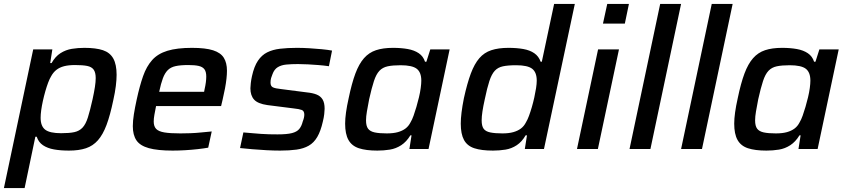

<svg xmlns="http://www.w3.org/2000/svg" viewBox="-29 -763 4329 983"><path d="M-9 200 141 -510H239L228 -440H235Q254 -474 281 -491Q308 -508 339 -513Q370 -518 403 -518Q462 -518 498 -506Q534 -494 551 -463.5Q568 -433 568 -380Q568 -355 564 -322.5Q560 -290 551 -250Q535 -173 516.5 -123.5Q498 -74 472.5 -45Q447 -16 411 -4Q375 8 324 8Q281 8 247.5 2Q214 -4 191 -19.5Q168 -35 159 -63H152L97 200ZM284 -81Q326 -81 351.5 -86.5Q377 -92 393.5 -109.5Q410 -127 421 -162Q432 -197 445 -255Q453 -292 457 -318Q461 -344 461 -363Q461 -392 450.5 -406.5Q440 -421 417 -425.5Q394 -430 355 -430Q322 -430 299 -424Q276 -418 260 -405.5Q244 -393 233 -373Q225 -360 217.5 -340Q210 -320 203 -295.5Q196 -271 190.5 -246Q185 -221 182 -199Q179 -177 179 -160Q179 -117 202.5 -99Q226 -81 284 -81Z M855 8Q778 8 733 -4.5Q688 -17 669.5 -44.5Q651 -72 651 -117Q651 -144 656.5 -178.5Q662 -213 671 -254Q686 -323 703.5 -373Q721 -423 750 -455.5Q779 -488 828 -503Q877 -518 954 -518Q1023 -518 1062 -505.5Q1101 -493 1117 -467Q1133 -441 1133 -401Q1133 -383 1130.5 -360Q1128 -337 1123 -310.5Q1118 -284 1111 -254L1103 -220H770Q765 -195 761.5 -175.5Q758 -156 758 -141Q758 -116 770.5 -103Q783 -90 812.5 -85Q842 -80 895 -80Q918 -80 946 -81Q974 -82 1002.5 -85Q1031 -88 1055 -90L1037 -7Q1015 -3 984 0.5Q953 4 919.5 6Q886 8 855 8ZM786 -293H1016L1018 -304Q1023 -326 1025 -342Q1027 -358 1027 -371Q1027 -396 1017.5 -408.5Q1008 -421 988 -425.5Q968 -430 935 -430Q895 -430 870 -424.5Q845 -419 830 -404Q815 -389 805 -362.5Q795 -336 786 -293Z M1405 8Q1373 8 1335.5 6Q1298 4 1263 1Q1228 -2 1200 -5L1217 -85Q1242 -83 1264 -81Q1286 -79 1307.5 -77.5Q1329 -76 1349.5 -75.5Q1370 -75 1392 -75Q1440 -75 1465.5 -81.5Q1491 -88 1503 -102.5Q1515 -117 1521 -141Q1525 -151 1527 -160Q1529 -169 1529 -176Q1529 -195 1516 -200Q1503 -205 1474 -208L1340 -225Q1291 -232 1272 -253Q1253 -274 1253 -311Q1253 -320 1255 -337.5Q1257 -355 1261 -373Q1272 -423 1291.5 -452Q1311 -481 1339 -495Q1367 -509 1405 -513.5Q1443 -518 1491 -518Q1522 -518 1555 -516Q1588 -514 1619 -511Q1650 -508 1671 -504L1655 -424Q1627 -428 1600.5 -430Q1574 -432 1548 -433.5Q1522 -435 1497 -435Q1463 -435 1437 -432.5Q1411 -430 1393 -419Q1375 -408 1366 -383Q1362 -374 1359 -363.5Q1356 -353 1356 -340Q1356 -322 1368 -316Q1380 -310 1410 -307L1542 -290Q1572 -287 1592 -279Q1612 -271 1622.5 -254Q1633 -237 1633 -206Q1633 -196 1631 -178.5Q1629 -161 1624 -141Q1613 -92 1595.5 -62Q1578 -32 1551.5 -17Q1525 -2 1489 3Q1453 8 1405 8Z M1903 8Q1845 8 1808.5 -4Q1772 -16 1755 -46.5Q1738 -77 1738 -130Q1738 -155 1742.5 -187.5Q1747 -220 1756 -260Q1772 -337 1790.5 -386.5Q1809 -436 1834.5 -465Q1860 -494 1896 -506Q1932 -518 1983 -518Q2025 -518 2058.5 -512Q2092 -506 2115 -490.5Q2138 -475 2147 -447H2154L2174 -510H2273L2165 0H2067L2078 -70H2072Q2052 -37 2025 -19.5Q1998 -2 1967 3Q1936 8 1903 8ZM1951 -80Q1985 -80 2008 -86.5Q2031 -93 2047 -105Q2063 -117 2073 -137Q2081 -150 2088.5 -171Q2096 -192 2103 -216Q2110 -240 2116 -265Q2122 -290 2125 -312.5Q2128 -335 2128 -350Q2128 -393 2104.5 -411Q2081 -429 2022 -429Q1982 -429 1956 -423.5Q1930 -418 1913.5 -400.5Q1897 -383 1885.5 -348Q1874 -313 1861 -255Q1854 -219 1849.5 -192.5Q1845 -166 1845 -147Q1845 -118 1855.5 -104Q1866 -90 1889.5 -85Q1913 -80 1951 -80Z M2495 8Q2436 8 2399.5 -4Q2363 -16 2346.5 -46.5Q2330 -77 2330 -130Q2330 -155 2334 -187.5Q2338 -220 2346 -260Q2363 -337 2381.5 -386.5Q2400 -436 2425 -465Q2450 -494 2486.5 -506Q2523 -518 2574 -518Q2617 -518 2650.5 -512Q2684 -506 2706.5 -490.5Q2729 -475 2739 -447H2745L2808 -743H2914L2756 0H2658L2669 -70H2662Q2643 -37 2616.5 -19.5Q2590 -2 2559 3Q2528 8 2495 8ZM2543 -80Q2576 -80 2599 -86.5Q2622 -93 2638 -105Q2654 -117 2664 -137Q2672 -150 2679.5 -170.5Q2687 -191 2694 -215Q2701 -239 2706.5 -264Q2712 -289 2715.5 -311.5Q2719 -334 2719 -350Q2719 -393 2695.5 -411Q2672 -429 2614 -429Q2572 -429 2546 -423.5Q2520 -418 2504 -400.5Q2488 -383 2476.5 -348Q2465 -313 2453 -255Q2445 -219 2441 -192.5Q2437 -166 2437 -147Q2437 -118 2447 -104Q2457 -90 2481 -85Q2505 -80 2543 -80Z M3058 -642 3080 -743H3191L3170 -642ZM2925 0 3033 -510H3140L3032 0Z M3194 0 3351 -743H3458L3301 0Z M3458 0 3615 -743H3722L3565 0Z M3895 8Q3837 8 3800.5 -4Q3764 -16 3747 -46.5Q3730 -77 3730 -130Q3730 -155 3734.5 -187.5Q3739 -220 3748 -260Q3764 -337 3782.5 -386.5Q3801 -436 3826.5 -465Q3852 -494 3888 -506Q3924 -518 3975 -518Q4017 -518 4050.5 -512Q4084 -506 4107 -490.5Q4130 -475 4139 -447H4146L4166 -510H4265L4157 0H4059L4070 -70H4064Q4044 -37 4017 -19.5Q3990 -2 3959 3Q3928 8 3895 8ZM3943 -80Q3977 -80 4000 -86.5Q4023 -93 4039 -105Q4055 -117 4065 -137Q4073 -150 4080.5 -171Q4088 -192 4095 -216Q4102 -240 4108 -265Q4114 -290 4117 -312.5Q4120 -335 4120 -350Q4120 -393 4096.5 -411Q4073 -429 4014 -429Q3974 -429 3948 -423.5Q3922 -418 3905.5 -400.5Q3889 -383 3877.5 -348Q3866 -313 3853 -255Q3846 -219 3841.5 -192.5Q3837 -166 3837 -147Q3837 -118 3847.5 -104Q3858 -90 3881.5 -85Q3905 -80 3943 -80Z"/></svg>

Font: Saira Thin Medium
Style: Italic
Weight: 500
Italic angle: -12°
Version: Version 1.101